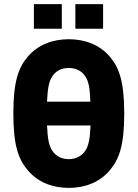

<svg xmlns="http://www.w3.org/2000/svg" viewBox="-20 -903 670 935"><path d="M315 12C392 12 464 -14 514 -73C559 -126 585 -191 585 -350C585 -510 559 -575 514 -628C464 -686 392 -712 315 -712C238 -712 166 -686 116 -628C71 -575 45 -510 45 -350C45 -191 71 -126 116 -73C166 -14 238 12 315 12ZM315 -128C277 -128 250 -145 234 -170C218 -195 212 -228 209 -292H421C418 -228 412 -195 396 -170C380 -145 352 -128 315 -128ZM420 -408H209C212 -472 218 -506 234 -530C250 -556 277 -572 315 -572C352 -572 380 -556 396 -530C412 -506 418 -472 420 -408ZM347 -763H482V-883H347ZM145 -763H281V-883H145Z"/></svg>

Font: Finlandica
Style: Bold
Weight: 700
Designer: Niklas Ekholm, Juho Hiilivirta, Jaakko Suomalainen
Foundry: Helsinki Type Studio
Version: Version 2.000;Glyphs 3.2 (3202)